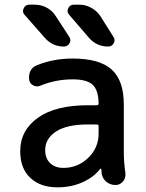

<svg xmlns="http://www.w3.org/2000/svg" viewBox="-20 -803 615 811"><path d="M65.4 -164.1Q65.4 -252 139.6 -305.2Q213.9 -358.4 350.6 -358.4H388.7Q396.5 -358.4 396.5 -366.2Q395.5 -421.9 372.1 -444.3Q347.7 -467.8 287.1 -467.8Q215.8 -467.8 151.4 -441.4Q135.7 -434.6 121.1 -441.9Q106.4 -449.2 103.5 -464.8Q102.5 -470.7 102.5 -476.6Q102.5 -490.2 108.4 -502.9Q117.2 -520.5 135.7 -527.3Q205.1 -555.7 287.1 -555.7Q400.4 -555.7 451.7 -509.3Q502.9 -462.9 502.9 -362.3V-164.1Q502.9 -118.2 509.8 -71.3Q509.8 -68.4 509.8 -64.5Q509.8 -48.8 500 -37.1Q487.3 -21.5 467.8 -21.5Q445.3 -21.5 428.7 -35.6Q412.1 -49.8 409.2 -71.3Q408.2 -80.1 408.2 -88.9Q407.2 -89.8 405.8 -90.3Q404.3 -90.8 403.3 -89.8Q377.9 -56.6 335 -36.1Q285.2 -11.7 222.7 -11.7Q150.4 -11.7 107.9 -51.8Q65.4 -91.8 65.4 -164.1ZM396.5 -269.5Q396.5 -277.3 388.7 -277.3H350.6Q262.7 -277.3 216.8 -247.6Q170.9 -217.8 170.9 -168.9Q170.9 -133.8 191.9 -113.8Q212.9 -93.8 248 -93.8Q308.6 -93.8 352.5 -136.2Q396.5 -178.7 396.5 -238.3ZM315.4 -783.2Q341.8 -783.2 365.7 -770Q389.6 -756.8 404.3 -734.4L459 -647.5Q463.9 -640.6 463.9 -632.8Q463.9 -627 460 -620.1Q453.1 -606.4 436.5 -606.4Q388.7 -606.4 356.4 -642.6L272.5 -740.2Q260.7 -752.9 268.1 -768.1Q275.4 -783.2 292 -783.2ZM127 -783.2Q154.3 -783.2 177.7 -770.5Q201.2 -757.8 215.8 -734.4L272.5 -647.5Q277.3 -640.6 277.3 -632.8Q277.3 -627 273.4 -620.1Q265.6 -606.4 250 -606.4Q201.2 -606.4 168.9 -643.6L84 -740.2Q77.1 -748 77.1 -756.8Q77.1 -761.7 80.1 -767.6Q86.9 -783.2 103.5 -783.2Z"/></svg>

Font: Gen Jyuu Gothic P Medium
Style: Regular
Weight: 500
Designer: [Source Han Sans]
Ryoko NISHIZUKA  (kana & ideographs); Paul D. Hunt (Latin, Greek & Cyrillic); Wenlong ZHANG  (bopomofo
Version: Version 1.002.20150607